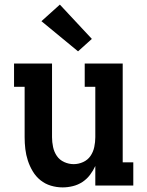

<svg xmlns="http://www.w3.org/2000/svg" viewBox="-20 -806 640 834"><path d="M252 8Q226 8 201 0.5Q176 -7 156 -23Q136 -39 122.5 -61.5Q109 -84 101 -108.5Q93 -133 90 -158.5Q87 -184 87 -210V-429H41V-530H206V-210Q206 -189 210.5 -167.5Q215 -146 227 -128.5Q239 -111 259 -102Q279 -93 300 -93Q321 -93 341 -102Q361 -111 373 -128.5Q385 -146 389.5 -167.5Q394 -189 394 -210V-429H348V-530H513V-101H559V0H394V-85Q385 -65 371 -46.5Q357 -28 338 -15.5Q319 -3 296.5 2.5Q274 8 252 8ZM319 -583 160 -714 240 -786 379 -637Z"/></svg>

Font: Iosevka Curly Slab Extended
Style: Bold
Weight: 700
Width: 7
Monospace: yes
Designer: Belleve Invis
Foundry: Belleve Invis
Version: Version 11.1.0; ttfautohint (v1.8.3)